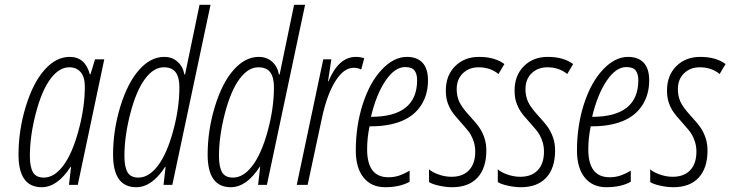

<svg xmlns="http://www.w3.org/2000/svg" viewBox="-20 -780 3081 810"><path d="M155.8 9.8Q58.1 9.8 58.1 -127.9Q58.1 -230 88.6 -330.1Q119.1 -430.2 167.7 -485.1Q216.3 -540 273.9 -540Q339.4 -540 358.9 -466.8H361.8L380.9 -529.8H419.9L308.1 0H271L279.8 -76.2H277.8Q222.2 9.8 155.8 9.8ZM165 -30.8Q209 -30.8 247.1 -81.5Q285.2 -132.3 311.5 -230Q337.9 -327.6 337.9 -414.1Q337.9 -454.6 320.6 -475.3Q303.2 -496.1 272 -496.1Q229 -496.1 192.4 -446.5Q155.8 -397 130.9 -301.3Q106 -205.6 106 -121.1Q106 -76.7 118.9 -53.7Q131.8 -30.8 165 -30.8Z M554.7 9.8Q457 9.8 457 -127.9Q457 -230 487.5 -330.1Q518.1 -430.2 566.7 -485.1Q615.2 -540 672.9 -540Q706.5 -540 729.2 -519.5Q752 -499 757.8 -465.8H760.7L821.8 -759.8H868.2L707 0H669.9L678.7 -76.2H676.8Q621.1 9.8 554.7 9.8ZM564 -30.8Q607.9 -30.8 646 -80.8Q684.1 -130.9 710.4 -227.3Q736.8 -323.7 736.8 -412.1Q736.8 -453.6 721.2 -474.9Q705.6 -496.1 670.9 -496.1Q627.9 -496.1 591.3 -446.5Q554.7 -397 529.8 -301.3Q504.9 -205.6 504.9 -121.1Q504.9 -76.7 517.8 -53.7Q530.8 -30.8 564 -30.8Z M953.6 9.8Q856 9.8 856 -127.9Q856 -230 886.5 -330.1Q917 -430.2 965.6 -485.1Q1014.2 -540 1071.8 -540Q1105.5 -540 1128.2 -519.5Q1150.9 -499 1156.7 -465.8H1159.7L1220.7 -759.8H1267.1L1106 0H1068.8L1077.6 -76.2H1075.7Q1020 9.8 953.6 9.8ZM962.9 -30.8Q1006.8 -30.8 1044.9 -80.8Q1083 -130.9 1109.4 -227.3Q1135.7 -323.7 1135.7 -412.1Q1135.7 -453.6 1120.1 -474.9Q1104.5 -496.1 1069.8 -496.1Q1026.9 -496.1 990.2 -446.5Q953.6 -397 928.7 -301.3Q903.8 -205.6 903.8 -121.1Q903.8 -76.7 916.7 -53.7Q929.7 -30.8 962.9 -30.8Z M1481 -540Q1500 -540 1516.6 -534.2L1503.9 -486.8Q1489.3 -494.1 1471.7 -494.1Q1430.2 -494.1 1394.5 -437Q1358.9 -379.9 1337.9 -280.8L1277.8 0H1231.9L1343.8 -529.8H1377.9L1363.8 -437H1365.7Q1408.7 -540 1481 -540Z M1605 9.8Q1546.4 9.8 1513.7 -31Q1481 -71.8 1481 -145Q1481 -249.5 1510.5 -341.1Q1540 -432.6 1590.6 -486.3Q1641.1 -540 1696.8 -540Q1739.3 -540 1762.5 -515.4Q1785.6 -490.7 1785.6 -440.9Q1785.6 -380.9 1756.6 -335.9Q1727.5 -291 1673.6 -269Q1619.6 -247.1 1544.9 -247.1H1539.1Q1528.8 -198.7 1528.8 -149.9Q1528.8 -32.2 1618.7 -32.2Q1641.6 -32.2 1661.9 -38.6Q1682.1 -44.9 1708 -60.1V-13.2Q1667 9.8 1605 9.8ZM1689 -497.1Q1645.5 -497.1 1606.4 -439.5Q1567.4 -381.8 1544.9 -287.1Q1739.7 -287.1 1739.7 -441.9Q1739.7 -467.8 1728.8 -482.4Q1717.8 -497.1 1689 -497.1Z M1887.7 9.8Q1860.4 9.8 1830.6 2.9Q1800.8 -3.9 1790 -12.2V-65.9Q1801.8 -54.2 1829.3 -44.2Q1856.9 -34.2 1884.8 -34.2Q1932.1 -34.2 1958.5 -61.8Q1984.9 -89.4 1984.9 -140.1Q1984.9 -161.6 1979.5 -179.4Q1974.1 -197.3 1965.6 -212.4Q1957 -227.5 1927.7 -259.8Q1896 -294.4 1884.8 -312.3Q1873.5 -330.1 1867.2 -350.6Q1860.8 -371.1 1860.8 -397.9Q1860.8 -461.4 1899.9 -500.7Q1939 -540 2001 -540Q2067.4 -540 2107.9 -509.8L2083 -467.8Q2048.3 -496.1 1999 -496.1Q1959 -496.1 1932.9 -470.9Q1906.7 -445.8 1906.7 -403.8Q1906.7 -375 1917.2 -351.6Q1927.7 -328.1 1957 -295.9Q1992.2 -257.8 2004.6 -238.3Q2017.1 -218.8 2024.4 -195.8Q2031.7 -172.9 2031.7 -145Q2031.7 -70.8 1994.4 -30.5Q1957 9.8 1887.7 9.8Z M2177.7 9.8Q2150.4 9.8 2120.6 2.9Q2090.8 -3.9 2080.1 -12.2V-65.9Q2091.8 -54.2 2119.4 -44.2Q2147 -34.2 2174.8 -34.2Q2222.2 -34.2 2248.5 -61.8Q2274.9 -89.4 2274.9 -140.1Q2274.9 -161.6 2269.5 -179.4Q2264.2 -197.3 2255.6 -212.4Q2247.1 -227.5 2217.8 -259.8Q2186 -294.4 2174.8 -312.3Q2163.6 -330.1 2157.2 -350.6Q2150.9 -371.1 2150.9 -397.9Q2150.9 -461.4 2189.9 -500.7Q2229 -540 2291 -540Q2357.4 -540 2397.9 -509.8L2373 -467.8Q2338.4 -496.1 2289.1 -496.1Q2249 -496.1 2222.9 -470.9Q2196.8 -445.8 2196.8 -403.8Q2196.8 -375 2207.3 -351.6Q2217.8 -328.1 2247.1 -295.9Q2282.2 -257.8 2294.7 -238.3Q2307.1 -218.8 2314.5 -195.8Q2321.8 -172.9 2321.8 -145Q2321.8 -70.8 2284.4 -30.5Q2247.1 9.8 2177.7 9.8Z M2538.1 9.8Q2479.5 9.8 2446.8 -31Q2414.1 -71.8 2414.1 -145Q2414.1 -249.5 2443.6 -341.1Q2473.1 -432.6 2523.7 -486.3Q2574.2 -540 2629.9 -540Q2672.4 -540 2695.6 -515.4Q2718.8 -490.7 2718.8 -440.9Q2718.8 -380.9 2689.7 -335.9Q2660.6 -291 2606.7 -269Q2552.7 -247.1 2478 -247.1H2472.2Q2461.9 -198.7 2461.9 -149.9Q2461.9 -32.2 2551.8 -32.2Q2574.7 -32.2 2595 -38.6Q2615.2 -44.9 2641.1 -60.1V-13.2Q2600.1 9.8 2538.1 9.8ZM2622.1 -497.1Q2578.6 -497.1 2539.6 -439.5Q2500.5 -381.8 2478 -287.1Q2672.9 -287.1 2672.9 -441.9Q2672.9 -467.8 2661.9 -482.4Q2650.9 -497.1 2622.1 -497.1Z M2820.8 9.8Q2793.5 9.8 2763.7 2.9Q2733.9 -3.9 2723.1 -12.2V-65.9Q2734.9 -54.2 2762.5 -44.2Q2790 -34.2 2817.9 -34.2Q2865.2 -34.2 2891.6 -61.8Q2918 -89.4 2918 -140.1Q2918 -161.6 2912.6 -179.4Q2907.2 -197.3 2898.7 -212.4Q2890.1 -227.5 2860.8 -259.8Q2829.1 -294.4 2817.9 -312.3Q2806.6 -330.1 2800.3 -350.6Q2793.9 -371.1 2793.9 -397.9Q2793.9 -461.4 2833 -500.7Q2872.1 -540 2934.1 -540Q3000.5 -540 3041 -509.8L3016.1 -467.8Q2981.4 -496.1 2932.1 -496.1Q2892.1 -496.1 2866 -470.9Q2839.8 -445.8 2839.8 -403.8Q2839.8 -375 2850.3 -351.6Q2860.8 -328.1 2890.1 -295.9Q2925.3 -257.8 2937.7 -238.3Q2950.2 -218.8 2957.5 -195.8Q2964.8 -172.9 2964.8 -145Q2964.8 -70.8 2927.5 -30.5Q2890.1 9.8 2820.8 9.8Z"/></svg>

Font: TypoPRO Open Sans Condensed
Style: Italic
Weight: 300
Width: 3
Italic angle: -12°
Foundry: Ascender Corporation
Version: Version 1.10